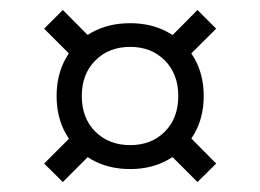

<svg xmlns="http://www.w3.org/2000/svg" viewBox="-20 -424 522 385"><path d="M106 -404 164 -345.5 126.5 -308.5 68.5 -366.5ZM68.5 -96 127 -154.5 164 -117 106 -59ZM241 -377.5Q284 -377.5 317.2 -359Q350.5 -340.5 369.5 -307.5Q388.5 -274.5 388.5 -231.5Q388.5 -188.5 369.5 -155.5Q350.5 -122.5 317.2 -103.8Q284 -85 241 -85Q197.5 -85 164.2 -103.8Q131 -122.5 112.2 -155.5Q93.5 -188.5 93.5 -231.5Q93.5 -274.5 112.2 -307.5Q131 -340.5 164.2 -359Q197.5 -377.5 241 -377.5ZM241 -133Q283.5 -133 310.5 -160Q337.5 -187 337.5 -231.5Q337.5 -275.5 310.5 -302.8Q283.5 -330 241 -330Q198.5 -330 171.2 -302.8Q144 -275.5 144 -231.5Q144 -187 171.2 -160Q198.5 -133 241 -133ZM413.5 -366.5 354.5 -308 317.5 -345 376 -404ZM413.5 -96 376 -59 319 -116 356.5 -153.5Z"/></svg>

Font: Newsreader
Style: Regular
Weight: 400
Designer: Hugues Gentile
Foundry: Production Type
Version: Version 1.003